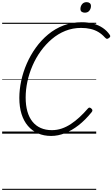

<svg xmlns="http://www.w3.org/2000/svg" viewBox="-20 -1245 1047 1788"><path d="M457 21Q388 21 333.5 -3Q279 -27 240 -72.5Q201 -118 180.5 -183.5Q160 -249 160 -333Q160 -410 177.5 -492Q195 -574 229.5 -653Q264 -732 314 -801.5Q364 -871 428.5 -924.5Q493 -978 571.5 -1008Q650 -1038 742 -1038Q800 -1038 849.5 -1024.5Q899 -1011 938 -984.5Q977 -958 1003 -919Q1009 -910 1005.5 -902.5Q1002 -895 990 -888Q980 -882 974 -883.5Q968 -885 956 -897Q929 -927 896.5 -946.5Q864 -966 824 -975.5Q784 -985 735 -985Q657 -985 588.5 -957.5Q520 -930 462.5 -881Q405 -832 359.5 -769Q314 -706 282.5 -633Q251 -560 235 -484.5Q219 -409 219 -337Q219 -264 235 -207.5Q251 -151 282.5 -112Q314 -73 359.5 -53Q405 -33 463 -33Q511 -33 555 -48Q599 -63 640.5 -90.5Q682 -118 721.5 -154.5Q761 -191 799 -235Q807 -244 814.5 -243Q822 -242 831 -234Q840 -226 840.5 -218Q841 -210 833 -200Q774 -127 711.5 -78.5Q649 -30 584.5 -4.5Q520 21 457 21ZM770 -1127Q752 -1127 740.5 -1135.5Q729 -1144 729 -1162Q729 -1186 744 -1205.5Q759 -1225 787 -1225Q804 -1225 815.5 -1216Q827 -1207 827 -1189Q827 -1165 812.5 -1146Q798 -1127 770 -1127ZM0 513H876V523H0ZM0 -20H876V0H0ZM0 -505H876V-500H0ZM0 -1033H876V-1023H0Z"/></svg>

Font: Playwrite IN Guides
Style: Regular
Weight: 400
Designer: Veronika Burian, José Scaglione
Foundry: TypeTogether
Version: Version 1.003